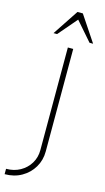

<svg xmlns="http://www.w3.org/2000/svg" viewBox="-183 -744 565 1038"><g transform="rotate(15 100.0 -224.5)"><path d="M-40 250V220Q4 220 38.5 200.8Q73 181.5 93 148.5Q113 115.5 113 74V-500H143V74Q143 123 119.2 163Q95.5 203 54.2 226.5Q13 250 -40 250ZM143.5 -699 239.5 -555H219.5L128 -660L38 -555H18L113.5 -699Z"/></g></svg>

Font: Urbanist Thin
Style: Regular
Weight: 100
Designer: Corey Hu
Foundry: Corey Hu
Version: Version 1.330; ttfautohint (v1.8.4.7-5d5b)